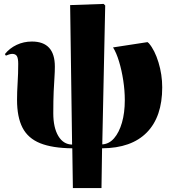

<svg xmlns="http://www.w3.org/2000/svg" viewBox="-20 -743 880 980"><path d="M352 217 349 14Q247 13 185 -12Q123 -37 95 -91Q67 -145 67 -233Q67 -274 70 -321Q73 -368 73 -417Q73 -446 66 -457Q59 -468 42 -468Q36 -468 26 -465Q16 -462 10 -459L5 -467Q29 -497 65 -514Q101 -531 143 -531Q260 -531 260 -403Q260 -377 258 -348Q256 -319 254 -276Q252 -233 252 -165Q252 -92 277.5 -49Q303 -6 348 -5L338 -717L509 -723L517 -715L502 -6Q537 -8 562.5 -37.5Q588 -67 602.5 -117Q617 -167 617 -232Q617 -281 609 -333Q601 -385 587.5 -429.5Q574 -474 557 -501L733 -528L740 -522Q770 -487 789 -424.5Q808 -362 808 -297Q808 -147 729.5 -67Q651 13 501 14L498 217Z"/></svg>

Font: Literata 72pt ExtraBold
Style: Regular
Weight: 800
Designer: Latin by Veronika Burian and Jose Scaglione. Greek by Irene Vlachou. Cyrillic by Vera Evstafieva.
Foundry: TypeTogether
Version: Version 3.002